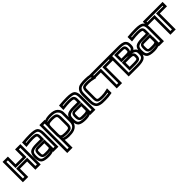

<svg xmlns="http://www.w3.org/2000/svg" viewBox="327 -1930 3565 3565"><g transform="rotate(-45 2109.5 -148.0)"><path d="M485 0V-484V-509H460H370H345V-484V-308H157V-484V-509H132H42H17V-484V0V25H42H132H157V0V-192H345V0V25H370H460H485V0ZM435 -25H395V-217V-242H370H132H107V-217V-25H67V-459H107V-283V-258H132H370H394L395 -283V-459H435V-25Z M950 0V-342C950 -408 934 -459 904 -484C875 -508 814 -519 731 -519C677 -519 616 -516 549 -510L527 -508V-485V-419V-391L555 -394C615 -402 669 -406 718 -406C761 -406 785 -402 798 -395C807 -390 810 -384 810 -363V-311H690C618 -311 563 -299 534 -275C505 -250 489 -202 489 -144C489 -78 506 -26 537 -1C568 23 622 35 692 35C741 35 783 28 813 14V25H838H925H950V0ZM628 -141C628 -208 624 -205 696 -205H810V-96C810 -70 759 -72 707 -72H689C631 -72 628 -78 628 -141ZM578 -141C578 -64 604 -22 689 -22H707C729 -22 762 -21 792 -28C773 -19 742 -15 692 -15C628 -15 590 -23 569 -40C549 -56 540 -86 540 -144C540 -194 548 -221 567 -236C586 -253 624 -261 690 -261H835H860V-286V-363C860 -395 846 -425 822 -439C802 -450 765 -456 718 -456C675 -456 628 -453 577 -447V-462C633 -467 684 -469 731 -469C810 -469 854 -461 873 -445C891 -430 900 -400 900 -342V-25H863V-46V-171H860V-230V-255H835H696C605 -255 578 -232 578 -141Z M1224 35C1251 35 1274 34 1294 32C1400 23 1474 -37 1474 -158V-357C1474 -400 1454 -442 1421 -472C1387 -503 1331 -519 1263 -519C1204 -519 1156 -511 1123 -495V-509H1098H1008H983V-484V198V223H1008H1098H1123V198V18C1154 30 1195 35 1224 35ZM1332 -147C1332 -111 1326 -97 1315 -90C1300 -81 1273 -76 1226 -76C1178 -76 1150 -81 1135 -90C1123 -97 1118 -111 1118 -147V-325C1118 -366 1123 -382 1135 -390C1149 -399 1177 -404 1225 -404C1272 -404 1299 -399 1314 -389C1326 -382 1332 -366 1332 -325V-147ZM1073 -373C1069 -358 1068 -342 1068 -325V-147C1068 -132 1069 -117 1073 -104V-31V173H1033V-459H1073V-432V-373ZM1382 -147V-325C1382 -374 1368 -415 1341 -432C1317 -447 1276 -454 1225 -454C1185 -454 1152 -450 1128 -441C1143 -460 1183 -469 1263 -469C1324 -469 1362 -458 1387 -435C1413 -411 1424 -389 1424 -357V-158C1424 -61 1380 -26 1289 -17C1271 -16 1250 -15 1224 -15C1179 -15 1129 -23 1120 -42C1145 -31 1181 -26 1226 -26C1277 -26 1318 -33 1341 -47C1368 -63 1382 -102 1382 -147Z M1921 0V-342C1921 -408 1905 -459 1875 -484C1846 -508 1785 -519 1702 -519C1648 -519 1587 -516 1520 -510L1498 -508V-485V-419V-391L1526 -394C1586 -402 1640 -406 1689 -406C1732 -406 1756 -402 1769 -395C1778 -390 1781 -384 1781 -363V-311H1661C1589 -311 1534 -299 1505 -275C1476 -250 1460 -202 1460 -144C1460 -78 1477 -26 1508 -1C1539 23 1593 35 1663 35C1712 35 1754 28 1784 14V25H1809H1896H1921V0ZM1599 -141C1599 -208 1595 -205 1667 -205H1781V-96C1781 -70 1730 -72 1678 -72H1660C1602 -72 1599 -78 1599 -141ZM1549 -141C1549 -64 1575 -22 1660 -22H1678C1700 -22 1733 -21 1763 -28C1744 -19 1713 -15 1663 -15C1599 -15 1561 -23 1540 -40C1520 -56 1511 -86 1511 -144C1511 -194 1519 -221 1538 -236C1557 -253 1595 -261 1661 -261H1806H1831V-286V-363C1831 -395 1817 -425 1793 -439C1773 -450 1736 -456 1689 -456C1646 -456 1599 -453 1548 -447V-462C1604 -467 1655 -469 1702 -469C1781 -469 1825 -461 1844 -445C1862 -430 1871 -400 1871 -342V-25H1834V-46V-171H1831V-230V-255H1806H1667C1576 -255 1549 -232 1549 -141Z M2354 -4V-72V-104L2322 -96C2274 -84 2228 -78 2183 -78C2131 -78 2103 -82 2091 -90C2082 -97 2078 -108 2078 -139V-339C2078 -377 2081 -391 2089 -397C2098 -404 2123 -408 2173 -408C2218 -408 2265 -402 2315 -389L2347 -381V-413V-479V-499L2327 -503C2280 -514 2231 -519 2184 -519C2132 -519 2112 -518 2067 -511C2021 -504 1996 -485 1973 -459C1946 -428 1935 -379 1935 -326V-148C1935 -116 1940 -86 1949 -63C1967 -19 1992 9 2042 23C2092 36 2115 35 2174 35C2234 35 2288 30 2334 20L2354 16V-4ZM2304 -25C2266 -18 2223 -15 2174 -15C2114 -15 2098 -14 2056 -26C2019 -35 2010 -46 1996 -82C1989 -99 1986 -120 1986 -148V-326C1986 -374 1992 -405 2010 -425C2030 -448 2041 -457 2075 -462C2117 -468 2133 -469 2184 -469C2222 -469 2259 -466 2297 -459V-444C2254 -453 2212 -458 2173 -458C2119 -458 2078 -451 2059 -437C2038 -421 2028 -384 2028 -339V-139C2028 -99 2040 -64 2064 -49C2085 -35 2127 -28 2183 -28C2222 -28 2262 -32 2304 -41V-25Z M2810 -418V-484V-509H2785H2315H2291L2290 -484V-418V-393H2315H2481V0V25H2506H2596H2621V0V-393H2785H2810V-418ZM2760 -443H2596H2571V-418V-25H2531V-418V-443H2506H2341V-459H2760V-443Z M3245 -349V-366C3245 -414 3237 -440 3210 -468C3173 -506 3100 -509 3032 -509H2820H2795V-484V0V25H2820H3039C3120 25 3182 14 3216 -7C3253 -29 3274 -75 3274 -128V-157C3274 -203 3248 -240 3205 -263C3229 -280 3245 -307 3245 -349ZM3040 -305H2935V-397H3037C3075 -397 3094 -394 3101 -389C3107 -385 3109 -379 3109 -358V-352C3109 -306 3106 -305 3040 -305ZM3132 -131C3132 -111 3129 -105 3121 -100C3112 -94 3088 -90 3044 -90H2935V-196H3049C3090 -196 3110 -192 3120 -185C3130 -178 3132 -174 3132 -163V-131ZM3182 -131V-163C3182 -186 3169 -211 3150 -225C3145 -229 3138 -232 3131 -235C3199 -223 3224 -200 3224 -157V-128C3224 -85 3214 -64 3190 -49C3164 -33 3116 -25 3039 -25H2845V-459H3032C3099 -459 3151 -457 3174 -434C3192 -415 3195 -407 3195 -366V-349C3195 -310 3181 -298 3143 -288C3153 -303 3159 -323 3159 -352V-358C3159 -388 3148 -416 3130 -429C3113 -441 3079 -447 3037 -447H2910H2885V-422V-280V-255H2910H3008L3065 -246C3060 -246 3054 -246 3049 -246H2910H2885V-221V-65V-40H2910H3044C3092 -40 3130 -46 3149 -58C3169 -72 3182 -101 3182 -131Z M3721 0V-342C3721 -408 3705 -459 3675 -484C3646 -508 3585 -519 3502 -519C3448 -519 3387 -516 3320 -510L3298 -508V-485V-419V-391L3326 -394C3386 -402 3440 -406 3489 -406C3532 -406 3556 -402 3569 -395C3578 -390 3581 -384 3581 -363V-311H3461C3389 -311 3334 -299 3305 -275C3276 -250 3260 -202 3260 -144C3260 -78 3277 -26 3308 -1C3339 23 3393 35 3463 35C3512 35 3554 28 3584 14V25H3609H3696H3721V0ZM3399 -141C3399 -208 3395 -205 3467 -205H3581V-96C3581 -70 3530 -72 3478 -72H3460C3402 -72 3399 -78 3399 -141ZM3349 -141C3349 -64 3375 -22 3460 -22H3478C3500 -22 3533 -21 3563 -28C3544 -19 3513 -15 3463 -15C3399 -15 3361 -23 3340 -40C3320 -56 3311 -86 3311 -144C3311 -194 3319 -221 3338 -236C3357 -253 3395 -261 3461 -261H3606H3631V-286V-363C3631 -395 3617 -425 3593 -439C3573 -450 3536 -456 3489 -456C3446 -456 3399 -453 3348 -447V-462C3404 -467 3455 -469 3502 -469C3581 -469 3625 -461 3644 -445C3662 -430 3671 -400 3671 -342V-25H3634V-46V-171H3631V-230V-255H3606H3467C3376 -255 3349 -232 3349 -141Z M4219 -418V-484V-509H4194H3724H3700L3699 -484V-418V-393H3724H3890V0V25H3915H4005H4030V0V-393H4194H4219V-418ZM4169 -443H4005H3980V-418V-25H3940V-418V-443H3915H3750V-459H4169V-443Z"/></g></svg>

Font: Gamestation DisplayOutline
Style: Regular
Weight: 400
Designer: Jonas Hecksher
Foundry: Jonas Hecksher, Playtypeª, e-types AS
Version: Version 1.003